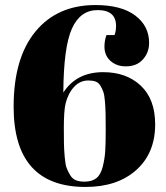

<svg xmlns="http://www.w3.org/2000/svg" viewBox="-20 -731 656 761"><path d="M34 -308Q34 -501 120.5 -606Q207 -711 358 -711Q461 -711 516 -669.5Q571 -628 571 -561Q571 -523 546.5 -495.5Q522 -468 479 -468Q442 -468 418 -489.5Q394 -511 394 -546Q394 -570 402 -592H434Q440 -608 440 -628Q440 -691 367 -691Q298 -691 265 -617.5Q232 -544 231 -364Q283 -445 389 -445Q481 -445 538 -391.5Q595 -338 595 -238Q595 -124 520 -57Q445 10 319 10Q34 10 34 -308ZM240 -321Q233 -292 233 -223Q233 -181 233.5 -159.5Q234 -138 236.5 -108.5Q239 -79 244 -65.5Q249 -52 258 -37Q267 -22 281 -16.5Q295 -11 315 -11Q344 -11 361.5 -24.5Q379 -38 387 -69.5Q395 -101 397 -131Q399 -161 399 -216Q399 -257 398.5 -280Q398 -303 396 -328.5Q394 -354 389.5 -367Q385 -380 377.5 -392Q370 -404 358.5 -408Q347 -412 330 -412Q297 -412 273.5 -386.5Q250 -361 240 -321Z"/></svg>

Font: Abril Fatface
Style: Regular
Weight: 400
Designer: Veronika Burian, Jos Scaglione
Foundry: TypeTogether
Version: Version 1.001